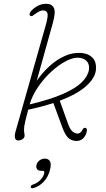

<svg xmlns="http://www.w3.org/2000/svg" viewBox="-20 -737 562 1015"><path d="M221.5 -602.5Q235.5 -651.5 230.8 -666.8Q226 -682 207 -682Q191.5 -682 166.5 -663.5Q156.5 -656 151.8 -653.2Q147 -650.5 142 -652.5Q131 -657.5 140.5 -673.5Q148.5 -686.5 172 -701.8Q195.5 -717 224.5 -717Q253 -717 264.5 -695.8Q276 -674.5 259 -614.5L174 -309.5Q203 -352 241.2 -387Q279.5 -422 322.8 -441.2Q366 -460.5 410.5 -457Q448 -454 469.5 -431.5Q491 -409 487 -367Q482.5 -324 435 -281.5Q387.5 -239 296 -204.5L339.5 -83Q349.5 -56 360.2 -45Q371 -34 384.5 -31.5Q405 -27.5 417.5 -53.5Q422 -62.5 432 -61Q442 -58.5 438.5 -41.5Q434 -18.5 417.8 -3.8Q401.5 11 375 7.5Q352 4.5 337.5 -11.5Q323 -27.5 310 -62.5L262 -192.5Q202 -172.5 129 -157Q118.5 -118 114 -98Q109.5 -78 108.2 -68.5Q107 -59 107 -51.5Q107 -40 108.5 -33.8Q110 -27.5 110 -20Q110 -9 99.8 -1.8Q89.5 5.5 76 5.5Q63 5.5 59.5 -7.2Q56 -20 62 -41ZM399.5 -431.5Q370 -435 331.2 -415.2Q292.5 -395.5 253.2 -360Q214 -324.5 182.5 -279Q151 -233.5 136.5 -185Q246 -211 313 -240.5Q380 -270 412.2 -302Q444.5 -334 450 -367.5Q454 -394 441 -411Q428 -428 399.5 -431.5ZM197 166Q182 166 175.8 156.8Q169.5 147.5 173 134.5Q176.5 120 189.2 110.8Q202 101.5 217.5 101.5Q235 101.5 243.8 114.8Q252.5 128 244 162Q234.5 199 211 223.8Q187.5 248.5 158 257Q144.5 260.5 142.5 252Q141.5 242.5 154.5 238.5Q176.5 231.5 192.8 215Q209 198.5 213.5 180Q217.5 166 205 166Z"/></svg>

Font: Fraunces 9pt SuperSoft Thin
Style: Italic
Weight: 100
Italic angle: -16°
Version: Version 1.000;[0bf87f6ff]